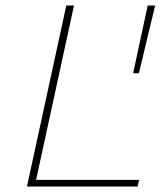

<svg xmlns="http://www.w3.org/2000/svg" viewBox="-20 -678 602 698"><path d="M78 0 221 -658H249L106 0ZM90 0 95 -24H486L480 0ZM485 -412H464L517 -658H544Z"/></svg>

Font: Ysabeau Office Thin
Style: Italic
Weight: 250
Italic angle: -12°
Designer: Christian Thalmann (Catharsis Fonts)
Version: Version 2.001;gftools[0.9.30]; featfreeze: tnum,lnum,ss02